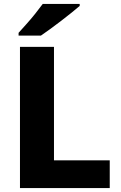

<svg xmlns="http://www.w3.org/2000/svg" viewBox="-20 -951 610 971"><path d="M81 0V-714H253V-140H535V0ZM383 -921Q367 -907 342 -887Q317 -867 288.5 -845Q260 -823 233 -803.5Q206 -784 187 -771H74V-785Q90 -803 113 -828.5Q136 -854 158 -881.5Q180 -909 196 -931H383Z"/></svg>

Font: Noto Sans Georgian ExtraBold
Style: Regular
Weight: 800
Designer: Monotype Design Team, Akaki Razmadze
Foundry: Google LLC
Version: Version 2.005; ttfautohint (v1.8.4.7-5d5b)